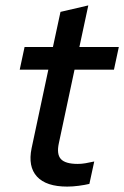

<svg xmlns="http://www.w3.org/2000/svg" viewBox="-20 -683 460 711"><path d="M97 -134 159 -425H53L71 -509H176L204 -639L307 -663L274 -509H420L402 -425H256L198 -153Q189 -112 205.5 -94Q222 -76 268 -76Q282 -76 296.5 -78.5Q311 -81 329 -85L311 -2Q294 2 271.5 5Q249 8 229 8Q151 8 117 -29Q83 -66 97 -134Z"/></svg>

Font: Red Hat Display Medium
Style: Italic
Weight: 500
Italic angle: -12°
Designer: Pentagram / MCKL
Foundry: Pentagram / MCKL
Version: Version 1.003; Red Hat Display Medium Italic